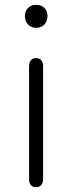

<svg xmlns="http://www.w3.org/2000/svg" viewBox="-20 -773 297 793"><path d="M129 0Q100 0 100 -36V-497Q100 -533 129 -533Q158 -533 158 -497V-36Q158 0 129 0ZM129.5 -658Q109 -658 96 -671.5Q83 -685 83 -706.5Q83 -728 96 -740.5Q109 -753 129.5 -753Q150 -753 163 -740.5Q176 -728 176 -706.5Q176 -685 163 -671.5Q150 -658 129.5 -658Z"/></svg>

Font: Resource Han Rounded KR Light
Style: Regular
Weight: 300
Designer: Cyano Hao (round all glyphs); Ryoko NISHIZUKA 西塚涼子 (kana, bopomofo & ideographs); Paul D. Hunt (Latin, Greek & Cyrillic)
Foundry: Cyano Hao
Version: 0.990